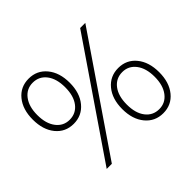

<svg xmlns="http://www.w3.org/2000/svg" viewBox="-159 -917 1135 1135"><g transform="rotate(-45 408.5 -350.0)"><path d="M45 -515Q45 -600 87.5 -652Q130 -704 199 -704Q268 -704 311 -652Q354 -600 354 -515Q354 -430 311 -378Q268 -326 199 -326Q130 -326 87.5 -378Q45 -430 45 -515ZM626 -700H669L191 0H148ZM316 -515Q316 -587 284 -628.5Q252 -670 199 -670Q147 -670 115 -628Q83 -586 83 -515Q83 -444 115 -402Q147 -360 199 -360Q252 -360 284 -401.5Q316 -443 316 -515ZM463 -185Q463 -270 506 -322Q549 -374 618 -374Q687 -374 729.5 -322Q772 -270 772 -185Q772 -100 729.5 -48Q687 4 618 4Q549 4 506 -48Q463 -100 463 -185ZM734 -185Q734 -256 702 -298Q670 -340 618 -340Q565 -340 533 -298.5Q501 -257 501 -185Q501 -113 533 -71.5Q565 -30 618 -30Q670 -30 702 -72Q734 -114 734 -185Z"/></g></svg>

Font: Montserrat Alternates Light
Style: Regular
Weight: 300
Designer: Julieta Ulanovsky
Foundry: Julieta Ulanovsky
Version: Version 7.200